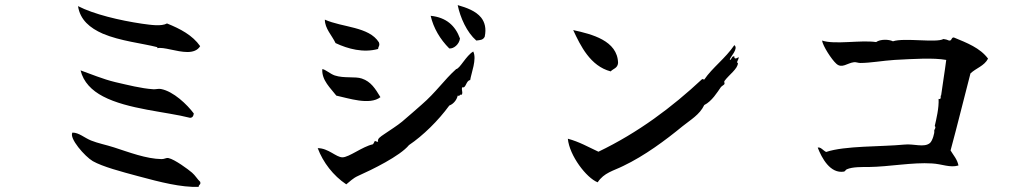

<svg xmlns="http://www.w3.org/2000/svg" viewBox="-20 -737 4040 753"><path d="M765 -556C735 -599 687 -624 635 -645C613 -633 573 -639 537 -644C449 -657 348 -681 286 -713C294 -659 333 -627 383 -605C451 -576 539 -567 597 -552V-548C621 -554 673 -533 715 -533C736 -533 755 -539 765 -556ZM740 -292C714 -327 660 -379 611 -388C602 -390 590 -386 581 -387C534 -390 480 -404 432 -415C382 -427 336 -447 296 -461C307 -415 340 -382 384 -359C481 -308 632 -299 725 -275C735 -275 739 -282 740 -292ZM765 -24C754 -34 746 -49 733 -60C718 -73 665 -112 641 -117C631 -119 626 -113 614 -113C553 -114 486 -140 427 -159C396 -169 364 -175 337 -186C310 -197 290 -217 264 -217C250 -195 313 -123 344 -105C383 -83 455 -64 522 -46C611 -22 690 -2 759 -4C759 -14 769 -12 765 -24Z M1881 -593C1888 -626 1881 -650 1867 -668C1846 -694 1810 -707 1775 -717C1785 -668 1811 -610 1848 -578C1862 -580 1874 -579 1881 -593ZM1784 -586C1766 -636 1730 -669 1669 -675C1680 -627 1706 -583 1742 -547C1759 -545 1781 -563 1784 -586ZM1466 -571C1427 -633 1323 -629 1254 -660C1254 -625 1282 -598 1296 -568C1345 -545 1405 -529 1463 -545C1463 -555 1471 -557 1466 -571ZM1836 -535C1808 -519 1784 -468 1769 -466C1722 -424 1690 -375 1633 -326C1611 -307 1588 -286 1557 -260C1539 -245 1509 -226 1487 -211C1471 -200 1459 -193 1463 -181C1457 -180 1455 -184 1450 -184C1447 -180 1446 -174 1442 -171C1401 -162 1349 -120 1323 -120C1298 -120 1268 -156 1226 -156C1247 -100 1287 -48 1338 -14C1352 -25 1364 -38 1384 -47C1438 -71 1549 -125 1584 -168C1639 -205 1699 -264 1742 -323C1763 -331 1773 -351 1775 -362C1785 -358 1783 -370 1791 -365C1797 -378 1788 -383 1793 -395C1808 -389 1807 -421 1824 -423C1828 -450 1851 -505 1836 -535ZM1472 -356C1452 -389 1435 -417 1399 -429C1373 -438 1330 -429 1293 -441C1275 -447 1256 -465 1244 -466C1241 -422 1277 -391 1299 -362C1346 -352 1430 -323 1472 -356Z M2404 -490C2402 -578 2301 -603 2228 -619C2257 -557 2295 -478 2375 -457C2385 -468 2402 -469 2404 -490ZM2877 -513C2868 -507 2859 -504 2860 -516C2848 -519 2848 -496 2842 -504C2846 -516 2877 -547 2860 -560C2825 -508 2774 -472 2742 -425L2734 -427C2615 -316 2483 -217 2327 -142C2288 -160 2252 -181 2207 -193C2213 -127 2280 -39 2324 -22C2349 -60 2386 -67 2424 -86C2508 -126 2590 -187 2657 -242C2688 -267 2724 -287 2742 -325C2772 -340 2793 -375 2807 -395C2811 -400 2818 -403 2821 -407C2823 -410 2819 -416 2821 -419C2839 -444 2874 -467 2874 -490C2865 -491 2878 -503 2877 -513Z M3855 -507C3824 -549 3772 -569 3721 -590C3710 -591 3714 -576 3702 -578C3695 -581 3689 -583 3680 -584C3653 -568 3526 -590 3482 -575C3466 -583 3433 -584 3416 -572C3356 -581 3254 -561 3204 -578C3207 -557 3241 -504 3260 -487C3282 -467 3303 -490 3329 -493C3338 -494 3345 -490 3354 -490C3393 -490 3442 -499 3488 -502C3564 -506 3640 -511 3691 -502C3685 -454 3677 -408 3671 -363C3666 -362 3675 -346 3661 -349C3663 -314 3652 -269 3646 -243C3653 -235 3643 -230 3644 -223C3646 -217 3637 -184 3627 -176C3604 -157 3564 -174 3527 -170C3436 -161 3294 -166 3220 -141C3209 -146 3198 -162 3187 -158C3203 -117 3236 -55 3290 -64C3295 -65 3296 -71 3301 -73C3323 -83 3362 -82 3387 -82C3467 -83 3559 -101 3635 -96C3675 -94 3705 -78 3739 -88C3734 -113 3719 -128 3708 -147C3737 -254 3755 -330 3786 -449C3808 -470 3840 -478 3855 -507Z"/></svg>

Font: Yuji Syuku Std R
Style: Regular
Weight: 400
Designer: Kataoka Yuji
Foundry: Kinuta Font Factory
Version: Version 3.000;hotconv 1.0.111;makeotfexe 2.5.65597